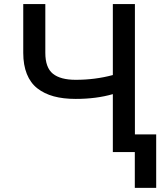

<svg xmlns="http://www.w3.org/2000/svg" viewBox="-20 -747 787 943"><path d="M94.2 -727.1H202.6V-487.3Q202.6 -415 239.7 -385Q276.9 -355 351.6 -355Q447.3 -355 534.2 -378.4V-727.1H642.6V-86.9H747.1V175.8H642.1V0H534.2V-284.7Q453.1 -261.2 351.6 -261.2Q290.5 -261.2 243.9 -273.9Q197.3 -286.6 163.3 -313.2Q129.4 -339.8 111.8 -383.8Q94.2 -427.7 94.2 -487.3Z"/></svg>

Font: Karasuma Gothic
Style: Regular
Weight: 500
Designer: Rasmus Andersson / Ryoko Nishizuka
Foundry: Genbu
Version: Version 1.00